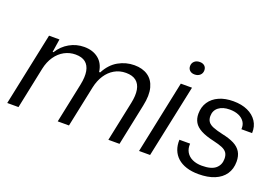

<svg xmlns="http://www.w3.org/2000/svg" viewBox="-97 -998 1877 1299"><g transform="rotate(20 841.0 -348.0)"><path d="M21.6 0 131.6 -524.7H206.6L192 -429.9H197.9Q228.7 -479.6 277.5 -507.1Q326.3 -534.7 382.6 -534.7Q445 -534.7 485.6 -502.1Q526.1 -469.6 534.1 -409.4H541.7Q575.6 -474 629.4 -504.4Q683.3 -534.7 744 -534.7Q802.3 -534.7 841.4 -508.2Q880.6 -481.7 894.7 -429.5Q908.9 -377.3 892.1 -298.9L829.9 0H749.6L809.9 -287.4Q821.9 -344.3 814.9 -384.1Q807.9 -423.9 781.5 -445.1Q755.1 -466.4 707.9 -466.4Q662.6 -466.4 625.9 -445.2Q589.1 -424 564.2 -385.9Q539.3 -347.9 528.3 -296.7L466.1 0H385.1L445.1 -287.4Q457.1 -345.7 449.8 -385.5Q442.4 -425.3 416.6 -445.9Q390.7 -466.4 345.1 -466.4Q302.3 -466.4 265.2 -446.4Q228.1 -426.3 202 -388.6Q175.9 -350.9 164.6 -298.1L102.6 0Z M970.6 0 1080.3 -524.7H1160.9L1050.1 0ZM1145.6 -614.7Q1124.1 -614.7 1111.2 -626.7Q1098.3 -638.7 1098.3 -658Q1098.3 -679.1 1113 -692.8Q1127.7 -706.4 1152.1 -706.4Q1173.6 -706.4 1186.5 -694.8Q1199.4 -683.1 1199.4 -663.1Q1199.4 -642 1184.7 -628.4Q1170 -614.7 1145.6 -614.7Z M1401.3 10Q1351.7 10 1313.6 -2.3Q1275.4 -14.6 1249.9 -37.6Q1224.3 -60.7 1211.9 -92.9Q1199.6 -125.1 1201.3 -164.7H1278.3Q1275.9 -129.1 1290.9 -103.7Q1306 -78.3 1335.2 -64.8Q1364.4 -51.3 1403.4 -51.3Q1470.9 -51.3 1501.5 -77.4Q1532.1 -103.4 1532.1 -146.9Q1532.1 -174.3 1520.8 -190.6Q1509.4 -207 1485.3 -217.1Q1461.1 -227.1 1423.3 -235.7Q1362.7 -249.1 1327.3 -268.1Q1291.9 -287.1 1276.7 -313.4Q1261.6 -339.7 1261.6 -374.1Q1261.6 -423.3 1285.8 -459.5Q1310 -495.7 1353.9 -515.2Q1397.7 -534.7 1456.3 -534.7Q1516.1 -534.7 1559.6 -514.9Q1603 -495.1 1626.5 -459.5Q1650 -423.9 1648 -375H1571Q1573.4 -405.9 1558.9 -427.7Q1544.3 -449.6 1517.1 -461.5Q1490 -473.4 1452.4 -473.4Q1402.6 -473.4 1372.8 -450.4Q1343 -427.3 1343 -386.4Q1343 -362.6 1354.4 -346.6Q1365.9 -330.7 1392.3 -320.1Q1418.7 -309.6 1462 -300Q1514 -289.3 1548 -271.9Q1582 -254.4 1598.8 -226.4Q1615.6 -198.4 1615.6 -157Q1615.6 -104.4 1589.8 -66.9Q1564 -29.4 1515.9 -9.7Q1467.9 10 1401.3 10Z"/></g></svg>

Font: Mona Sans ExtraLight
Style: Italic
Weight: 200
Italic angle: -11.6951°
Designer: Deni Anggara
Foundry: GitHub
Version: Version 2.000